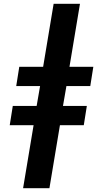

<svg xmlns="http://www.w3.org/2000/svg" viewBox="-20 -843 540 1006"><path d="M101 143 156 -187H31L47 -288H172L190 -392H65L81 -493H206L261 -823H399L344 -493H469L453 -392H328L310 -288H435L419 -187H294L239 143Z"/></svg>

Font: Iosevka SS04 Heavy Oblique
Style: Regular
Weight: 900
Italic angle: -9°
Monospace: yes
Designer: Belleve Invis
Foundry: Belleve Invis
Version: Version 19.0.0; ttfautohint (v1.8.4)